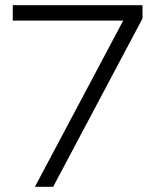

<svg xmlns="http://www.w3.org/2000/svg" viewBox="-20 -717 600 737"><path d="M453 -638H29V-697H527V-646L184 0H114Z"/></svg>

Font: Hanken Grotesk Light
Style: Regular
Weight: 300
Designer: Alfredo Marco Pradil
Foundry: Hanken Design Co.
Version: Version 3.014